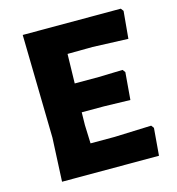

<svg xmlns="http://www.w3.org/2000/svg" viewBox="-99 -730 750 815"><g transform="rotate(-15 276.5 -322.5)"><path d="M501 -132 510 -120 500 0H74L83 -191L74 -645H505L514 -633L503 -513L347 -519L237 -518L234 -389H340L445 -392L454 -380L444 -260L329 -263H231L230 -207L233 -126H339Z"/></g></svg>

Font: Alegreya Sans SC ExtraBold
Style: Regular
Weight: 800
Designer: Juan Pablo del Peral
Foundry: Huerta Tipografica
Version: Version 2.007